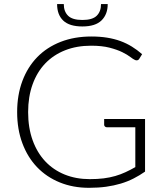

<svg xmlns="http://www.w3.org/2000/svg" viewBox="-20 -890 788 918"><path d="M409 -33.5Q445.5 -33.5 475.5 -37.2Q505.5 -41 531.2 -48.5Q557 -56 580.2 -66.8Q603.5 -77.5 627 -91V-281.5H491Q485.5 -281.5 481.8 -285Q478 -288.5 478 -293V-321H673.5V-69.5Q647 -51 618.5 -36.5Q590 -22 557.5 -12.2Q525 -2.5 487.5 2.8Q450 8 405.5 8Q329 8 265.8 -17.8Q202.5 -43.5 157.2 -90.8Q112 -138 87 -205Q62 -272 62 -354Q62 -436 87 -502.8Q112 -569.5 158 -616.8Q204 -664 269.8 -689.8Q335.5 -715.5 417 -715.5Q457.5 -715.5 491.8 -710Q526 -704.5 555.5 -693.8Q585 -683 610.5 -667.2Q636 -651.5 659.5 -631L646 -609Q641.5 -601.5 633.5 -601.5Q629 -601.5 625 -603.5Q617.5 -606.5 603.2 -617.5Q589 -628.5 564.8 -640.5Q540.5 -652.5 504 -662Q467.5 -671.5 415.5 -671.5Q346.5 -671.5 291 -649.5Q235.5 -627.5 196.2 -586.5Q157 -545.5 135.8 -486.5Q114.5 -427.5 114.5 -354Q114.5 -279 136 -219.5Q157.5 -160 196.2 -118.8Q235 -77.5 289.2 -55.5Q343.5 -33.5 409 -33.5ZM374 -763.5Q312 -763.5 282.5 -791.5Q253 -819.5 253 -870.5H285Q285 -835 305.5 -814.8Q326 -794.5 374 -794.5Q422 -794.5 442.5 -814.8Q463 -835 463 -870.5H495Q495 -821.5 465.5 -792.5Q436 -763.5 374 -763.5Z"/></svg>

Font: Lato TR Light
Style: Regular
Weight: 300
Designer: Lukasz Dziedzic
Foundry: Lukasz Dziedzic
Version: Version 1.104 2013